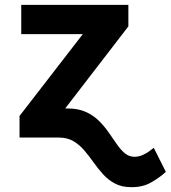

<svg xmlns="http://www.w3.org/2000/svg" viewBox="-20 -566 702 790"><path d="M201 -119.7H258Q302.1 -119.7 333.4 -105.4Q364.7 -91.1 387.5 -68.4Q410.2 -45.6 427.8 -20.2Q445.4 5.2 461.1 27.9Q476.9 50.7 494 64.9Q511.2 79.1 533.8 79.1Q549.2 79.1 564.2 73Q579.1 66.9 591.7 58Q604.4 49.1 612.7 42.2L662.3 141Q638 163.9 602.7 184.2Q567.4 204.6 520.7 204.1Q481.4 204.1 453.5 189.5Q425.6 174.8 404.6 151.6Q383.6 128.4 365.1 102.3Q346.7 76.2 327 53Q307.3 29.8 282.2 14.9Q257.1 0 221.9 0H201ZM248.2 -119.7V0H60.4V-88.9L320.7 -425.6H67.4V-545.9H508.2V-457.4Z"/></svg>

Font: Inter V
Style: 
Weight: 400
Designer: Rasmus Andersson
Foundry: rsms
Version: Version 4.000;git-a3f224843